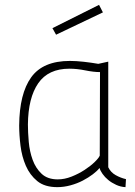

<svg xmlns="http://www.w3.org/2000/svg" viewBox="-20 -760 558 791"><path d="M426 -71Q436 -50 456.5 -38.5Q477 -27 499 -22L497 11Q477 10 458.5 1.5Q440 -7 426 -18.5Q412 -30 402.5 -43.5Q393 -57 390 -68Q381 -56 362.5 -42Q344 -28 321 -16Q298 -4 270.5 3.5Q243 11 216 11Q164 11 133.5 -14Q103 -39 86.5 -77Q70 -115 64.5 -159.5Q59 -204 59 -243Q60 -374 108.5 -441.5Q157 -509 268 -509Q294 -509 325 -505.5Q356 -502 385 -497L426 -506ZM218 -21Q246 -21 275 -32.5Q304 -44 328.5 -60Q353 -76 370 -92.5Q387 -109 391 -119L392 -463Q366 -463 331.5 -470Q297 -477 266 -477Q179 -477 137.5 -417Q96 -357 95 -247Q95 -215 98.5 -175.5Q102 -136 114.5 -101.5Q127 -67 151.5 -44Q176 -21 218 -21ZM388 -740 404 -709 211 -617 196 -644Z"/></svg>

Font: Panefresco 1wt
Style: Regular
Weight: 250
Version: Version 1.000